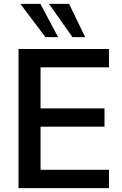

<svg xmlns="http://www.w3.org/2000/svg" viewBox="-20 -972 632 992"><path d="M543 0V-94.7H189.5V-317.4H520V-412.1H189.5V-624H543V-718.8H75.7V0ZM280.3 -780.3 188.5 -952.1H85L214.8 -780.3ZM419.9 -780.3 336.9 -952.1H232.9L354.5 -780.3Z"/></svg>

Font: Winston Medium
Style: Regular
Weight: 500
Designer: Vernon Adams, Kim Jin-seong, David Berlow, Cristiano Sobral
Foundry: The Winston Project Authors
Version: Version 3.004